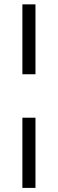

<svg xmlns="http://www.w3.org/2000/svg" viewBox="-20 -748 272 904"><path d="M85.4 -193.8H147V136.7H85.4ZM147 -727.5V-398.4H85.4V-727.5Z"/></svg>

Font: Inter 18pt Light
Style: Regular
Weight: 300
Designer: Rasmus Andersson
Foundry: rsms
Version: Version 4.001;git-66647c0bb